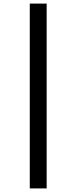

<svg xmlns="http://www.w3.org/2000/svg" viewBox="-20 -857 427 1070"><path d="M240 -837V193H146V-837Z"/></svg>

Font: BioRhyme Expanded
Style: Regular
Weight: 400
Width: 7
Designer: Aoife Mooney
Foundry: Aoife Mooney Type
Version: Version 1.001